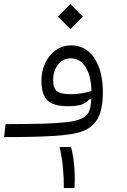

<svg xmlns="http://www.w3.org/2000/svg" viewBox="-28 -685 634 962"><path d="M-7.8 2 0 -63Q113.8 -63.5 187.3 -65.4Q260.7 -67.4 305.2 -72.8Q349.6 -78.1 375 -88.4Q398.4 -98.1 412.4 -116.5Q426.3 -134.8 429.2 -188L419.4 -187.5Q408.7 -172.4 385 -162.6Q361.3 -152.8 312 -152.8Q241.2 -152.8 210.4 -181.4Q179.7 -210 179.7 -280.8Q179.7 -328.1 198.2 -368.2Q216.8 -408.2 250.5 -432.9Q284.2 -457.5 328.6 -457.5Q402.8 -457.5 445.1 -393.3Q487.3 -329.1 487.3 -223.6Q487.3 -138.2 463.1 -93.8Q439 -49.3 390.6 -29.3Q343.3 -10.3 246.3 -4.2Q149.4 2 -7.8 2ZM430.2 -228.5Q428.7 -305.2 401.1 -348.9Q373.5 -392.6 326.7 -392.6Q285.6 -392.6 262 -360.4Q238.3 -328.1 238.3 -284.7Q238.3 -243.2 257.3 -228Q276.4 -212.9 328.1 -212.9Q356.9 -212.9 382.1 -217.5Q407.2 -222.2 430.2 -228.5ZM324.7 -539.1 262.2 -601.6 324.7 -664.6 387.2 -601.6ZM292 257.3Q292 205.1 287.1 153.1Q282.2 101.1 270.5 51.8H328.1Q340.8 99.6 344.7 157.7Q348.6 215.8 344.7 257.3Z"/></svg>

Font: Cascadia Mono PL Light
Style: Regular
Weight: 300
Monospace: yes
Designer: Aaron Bell
Foundry: Saja Typeworks
Version: Version 2404.023; ttfautohint (v1.8.4)